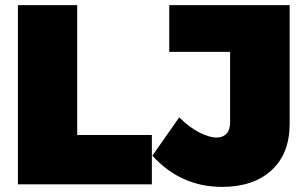

<svg xmlns="http://www.w3.org/2000/svg" viewBox="-20 -721 1193 751"><path d="M50 -701H282V-193H574V0H50ZM849 10Q687 10 576 -112L681 -262Q720 -223 759.5 -203Q799 -183 827 -183Q852 -183 866 -198Q880 -213 880 -242V-518H642V-701H1113V-237Q1113 -120 1042 -55Q971 10 849 10Z"/></svg>

Font: Gontserrat Black
Style: Regular
Weight: 900
Designer: Julieta Ulanovsky
Foundry: Julieta Ulanovsky
Version: Version 6.001